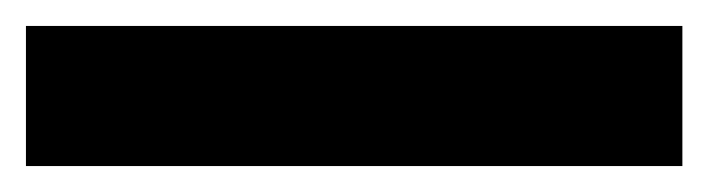

<svg xmlns="http://www.w3.org/2000/svg" viewBox="-23 -888 546 148"><path d="M503 -760H-3V-868H503Z"/></svg>

Font: Noto Sans Devanagari ExtraBold
Style: Regular
Weight: 800
Version: Version 2.003